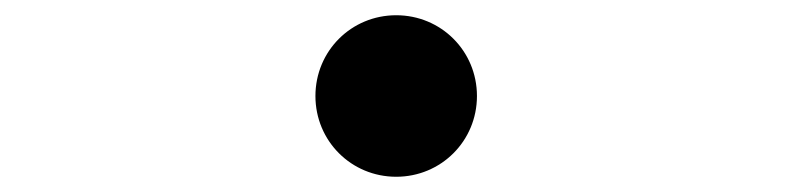

<svg xmlns="http://www.w3.org/2000/svg" viewBox="-20 -506 1040 252"><path d="M394 -380C394 -321 441 -274 500 -274C559 -274 606 -321 606 -380C606 -439 559 -486 500 -486C441 -486 394 -439 394 -380Z"/></svg>

Font: Noto Sans CJK JP Regular
Style: Regular
Weight: 400
Designer: Ryoko NISHIZUKA (kana & ideographs); Paul D. Hunt (Latin, Greek & Cyrillic); Wenlong ZHANG (bopomofo); Sandoll Communica
Foundry: Adobe Systems Incorporated
Version: Version 1.001;PS 1.001;hotconv 1.0.78;makeotf.lib2.5.61930